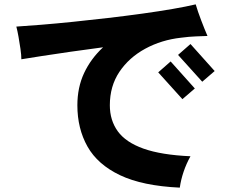

<svg xmlns="http://www.w3.org/2000/svg" viewBox="-20 -815 1040 881"><path d="M805 46Q634 38 531 -11Q428 -60 381.5 -142.5Q335 -225 335 -332Q335 -414 366 -480Q397 -546 453 -598Q376 -588 303.5 -577.5Q231 -567 172.5 -558Q114 -549 78 -543Q78 -562 74 -590Q70 -618 65 -646Q60 -674 55 -693Q103 -696 170.5 -701.5Q238 -707 316 -715Q394 -723 475.5 -732.5Q557 -742 633 -752.5Q709 -763 772.5 -774Q836 -785 878 -795Q887 -764 903 -722Q919 -680 932 -650Q909 -649 879 -648Q849 -647 811 -642Q721 -632 646.5 -591.5Q572 -551 528 -485.5Q484 -420 484 -332Q484 -263 520.5 -212.5Q557 -162 638.5 -133Q720 -104 854 -98Q835 -64 822.5 -27Q810 10 805 46ZM817 -360 706 -483 763 -533 874 -409ZM908 -440 797 -563 854 -613 965 -489Z"/></svg>

Font: Zen Kaku Gothic Antique Black
Style: Regular
Weight: 900
Designer: Yoshimichi Ohira
Foundry: Positype
Version: Version 1.001